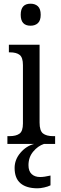

<svg xmlns="http://www.w3.org/2000/svg" viewBox="-20 -778 330 1038"><path d="M92 -698Q92 -758 145 -758Q170 -758 185 -744Q200 -730 200 -698Q200 -667 185 -653Q170 -639 145 -639Q92 -639 92 -698ZM20 -42H32Q67 -42 85.5 -55.5Q104 -69 104 -110V-426Q104 -467 86.5 -481Q69 -495 34 -495H28V-536H194V-115Q194 -71 212.5 -56.5Q231 -42 267 -42H278V0H20ZM59 130Q59 85 90.5 48Q122 11 165 0H218Q185 11 159.5 41.5Q134 72 134 115Q134 147 151 163Q168 179 197 179Q219 179 253 171V224Q239 231 218.5 235.5Q198 240 183 240Q123 240 91 213Q59 186 59 130Z"/></svg>

Font: Noto Serif Narrow
Style: Regular
Weight: 400
Width: 4
Designer: Monotype Design Team
Foundry: Monotype Imaging Inc.
Version: Version 1.001